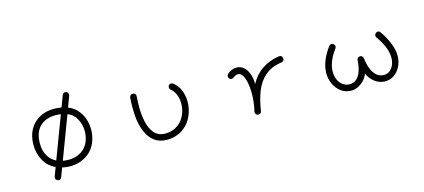

<svg xmlns="http://www.w3.org/2000/svg" viewBox="-61 -1158 4122 1867"><g transform="rotate(-15 2000.0 -225.0)"><path d="M352 180Q338 180 328 171.5Q318 163 318 149Q318 146 318.5 143Q319 140 320 137L353 49Q277 14 238.5 -57.5Q200 -129 200 -211Q200 -303 236.5 -368Q273 -433 337 -467.5Q401 -502 482 -502Q500 -502 519.5 -500.5Q539 -499 558 -495L601 -609Q607 -630 631 -630Q644 -630 652.5 -621Q661 -612 661 -598Q661 -591 660 -587L619 -478Q673 -457 709 -416.5Q745 -376 763 -323.5Q781 -271 781 -215Q781 -157 761 -100Q730 -14 657 32.5Q584 79 493 79Q454 79 413 70L379 159Q375 171 367.5 175.5Q360 180 352 180ZM375 -10 535 -434Q521 -436 508 -437Q495 -438 482 -438Q382 -438 323 -380Q264 -322 264 -211Q264 -141 292 -90Q320 -39 375 -10ZM436 9Q451 11 465.5 12.5Q480 14 493 14Q566 14 620.5 -19.5Q675 -53 700 -118Q717 -166 717 -215Q717 -282 686.5 -338.5Q656 -395 597 -418Z M1469 74Q1393 74 1342.5 35Q1292 -4 1264 -71.5Q1236 -139 1228 -222Q1227 -240 1225.5 -266Q1224 -292 1224 -320Q1224 -348 1225.5 -374Q1227 -400 1228 -417Q1230 -428 1238.5 -436.5Q1247 -445 1260 -445Q1276 -445 1285 -435.5Q1294 -426 1292 -410Q1291 -382 1289.5 -355.5Q1288 -329 1288 -304Q1288 -267 1291.5 -232Q1295 -197 1302 -161Q1316 -87 1356.5 -38Q1397 11 1469 11Q1543 11 1597.5 -29Q1652 -69 1677 -139Q1685 -162 1689 -185.5Q1693 -209 1693 -232Q1693 -279 1676.5 -321Q1660 -363 1627 -389Q1616 -399 1616 -413Q1616 -424 1623 -434Q1631 -445 1646 -445Q1659 -445 1668 -438Q1714 -401 1735.5 -346.5Q1757 -292 1757 -233Q1757 -175 1737 -118Q1707 -30 1635.5 22Q1564 74 1469 74Z M2390 67Q2375 67 2366.5 56.5Q2358 46 2359 32Q2370 -12 2375.5 -58.5Q2381 -105 2381 -150Q2381 -208 2371.5 -256.5Q2362 -305 2343.5 -334.5Q2325 -364 2296 -364Q2276 -364 2250 -344Q2239 -336 2229 -336Q2214 -336 2205 -347Q2197 -357 2197 -368Q2197 -382 2207 -392Q2253 -430 2299 -430Q2342 -430 2372.5 -403.5Q2403 -377 2419.5 -331Q2436 -285 2436 -228Q2480 -313 2555.5 -363.5Q2631 -414 2728 -429Q2758 -432 2764 -402Q2767 -371 2737 -365Q2635 -351 2571 -296.5Q2507 -242 2472.5 -155.5Q2438 -69 2422 41Q2421 52 2412.5 59.5Q2404 67 2390 67Z M3324 76Q3267 76 3223.5 44.5Q3180 13 3155.5 -38.5Q3131 -90 3131 -150Q3131 -268 3227 -398Q3235 -411 3252 -411Q3263 -411 3272 -405Q3286 -397 3286 -381Q3286 -372 3279 -360Q3195 -247 3195 -148Q3195 -104 3211 -67.5Q3227 -31 3256.5 -9.5Q3286 12 3324 12Q3370 12 3399 -18Q3428 -48 3442 -95.5Q3456 -143 3458 -194Q3460 -211 3469.5 -218Q3479 -225 3489 -225Q3505 -225 3513 -215.5Q3521 -206 3522 -195Q3528 -141 3545.5 -94Q3563 -47 3593.5 -18Q3624 11 3670 11Q3704 11 3729 -9Q3754 -29 3768 -62Q3782 -95 3782 -134Q3782 -185 3759 -242Q3736 -299 3692 -361Q3686 -369 3686 -378Q3686 -394 3700 -405Q3710 -412 3720 -412Q3735 -412 3744 -398Q3785 -340 3815 -270.5Q3845 -201 3845 -136Q3845 -78 3821 -30Q3797 18 3756.5 46Q3716 74 3665 74Q3609 74 3563 39Q3517 4 3493 -49Q3481 -15 3454.5 13.5Q3428 42 3394 59Q3360 76 3324 76Z"/></g></svg>

Font: Hachi Maru Pop
Style: Regular
Weight: 400
Designer: Nontynet
Foundry: Nontynet
Version: Version 1.300